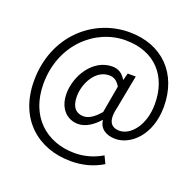

<svg xmlns="http://www.w3.org/2000/svg" viewBox="-149 -876 1233 1205"><g transform="rotate(20 467.5 -273.5)"><path d="M444 170C522 170 591 152 656 113L632 63C582 93 520 114 450 114C259 114 118 -12 118 -229C118 -491 310 -661 510 -661C710 -661 819 -531 819 -348C819 -200 737 -114 667 -114C604 -114 582 -157 605 -249L647 -469H593L581 -423H579C558 -460 527 -478 489 -478C358 -478 275 -337 275 -221C275 -120 334 -65 408 -65C458 -65 507 -99 544 -141H547C553 -85 599 -57 660 -57C759 -57 878 -158 878 -351C878 -569 738 -717 516 -717C271 -717 56 -523 56 -226C56 30 227 170 444 170ZM423 -122C377 -122 342 -151 342 -225C342 -313 398 -419 488 -419C520 -419 541 -407 563 -371L531 -190C491 -142 455 -122 423 -122Z"/></g></svg>

Font: Noto Sans CJK SC DemiLight
Style: Regular
Weight: 350
Designer: Ryoko NISHIZUKA 西塚涼子 (kana, bopomofo & ideographs); Paul D. Hunt (Latin, Greek & Cyrillic); Sandoll Communications 산돌커뮤니
Foundry: Adobe
Version: Version 2.004;hotconv 1.0.118;makeotfexe 2.5.65603